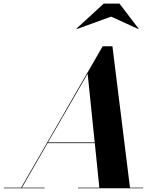

<svg xmlns="http://www.w3.org/2000/svg" viewBox="-68 -1014 860 1034"><path d="M530.5 -924.5 345.5 -857.5 343.5 -859.5 490.5 -994.5H575.5L678.5 -859.5L677 -857.5ZM-47.5 -3.5H46L485 -765H537.5L632 -3.5H702.5V0H352.5V-3.5H467L442.5 -243H188L50 -3.5H172.5V0H-47.5ZM404 -617 190 -247H442Z"/></svg>

Font: Bodoni* 48pt
Style: Bold Italic
Weight: 700
Italic angle: -13°
Version: Version 2.3